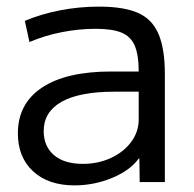

<svg xmlns="http://www.w3.org/2000/svg" viewBox="-20 -550 586 580"><path d="M205 10Q126 10 80 -32.5Q34 -75 34 -147Q34 -237 107 -285.5Q180 -334 316 -334H399Q399 -384 387 -412Q375 -440 347 -451.5Q319 -463 269 -463Q219 -463 167.5 -453Q116 -443 69 -423L55 -487Q105 -508 162.5 -519Q220 -530 279 -530Q354 -530 397 -511Q440 -492 459 -447Q478 -402 478 -327V0H402L401 -71H399Q373 -35 318.5 -12.5Q264 10 205 10ZM230 -55Q277 -55 315.5 -73Q354 -91 376.5 -121.5Q399 -152 399 -189V-273H326Q220 -273 166 -242.5Q112 -212 112 -154Q112 -108 143 -81.5Q174 -55 230 -55Z"/></svg>

Font: M PLUS 1 Thin
Style: Regular
Weight: 400
Version: Version 1.001